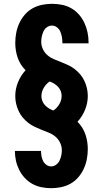

<svg xmlns="http://www.w3.org/2000/svg" viewBox="-20 -843 540 1006"><path d="M248 143Q223 143 197.5 138Q172 133 149.5 120.5Q127 108 109.5 89Q92 70 80.5 47Q69 24 63.5 -1Q58 -26 58 -52H195Q195 -38 197.5 -24.5Q200 -11 206 1Q212 13 223.5 21Q235 29 248 29Q262 29 274 20Q286 11 292 -1.5Q298 -14 301 -28Q304 -42 304 -56Q304 -76 295 -95Q286 -114 270.5 -127Q255 -140 236.5 -147.5Q218 -155 199 -162.5Q180 -170 162 -178.5Q144 -187 128 -199.5Q112 -212 99 -227.5Q86 -243 77.5 -261.5Q69 -280 64.5 -299.5Q60 -319 60 -340Q60 -377 74.5 -412.5Q89 -448 114 -475Q100 -489 89.5 -505.5Q79 -522 72.5 -541Q66 -560 63 -579.5Q60 -599 60 -618Q60 -645 65 -671Q70 -697 81 -721Q92 -745 109.5 -765.5Q127 -786 150 -799Q173 -812 199.5 -817.5Q226 -823 252 -823Q278 -823 304 -818Q330 -813 353 -800Q376 -787 393.5 -767Q411 -747 422 -723.5Q433 -700 438.5 -674Q444 -648 444 -622Q444 -620 444 -619Q444 -618 444 -616H307Q307 -617 307 -617.5Q307 -618 307 -619Q307 -633 304.5 -648Q302 -663 296.5 -676.5Q291 -690 279 -699.5Q267 -709 252 -709Q238 -709 226 -700.5Q214 -692 208 -679Q202 -666 199 -652Q196 -638 196 -624Q196 -604 205 -585Q214 -566 229.5 -553Q245 -540 263.5 -532.5Q282 -525 301 -517.5Q320 -510 338 -501.5Q356 -493 372 -480.5Q388 -468 401 -452.5Q414 -437 422.5 -418.5Q431 -400 435.5 -380.5Q440 -361 440 -340Q440 -303 425.5 -267.5Q411 -232 386 -205Q400 -191 410.5 -174.5Q421 -158 427.5 -139Q434 -120 437 -100.5Q440 -81 440 -62Q440 -35 435 -9Q430 17 419 41Q408 65 390.5 85.5Q373 106 350 119Q327 132 301 137.5Q275 143 248 143ZM260 -264Q279 -277 291 -297.5Q303 -318 303 -341Q303 -354 298 -366.5Q293 -379 284 -388.5Q275 -398 263.5 -405Q252 -412 240 -416Q221 -403 209 -382.5Q197 -362 197 -339Q197 -326 202 -313.5Q207 -301 216 -291.5Q225 -282 236.5 -275Q248 -268 260 -264Z"/></svg>

Font: Iosevka Slab Heavy
Style: Regular
Weight: 900
Monospace: yes
Designer: Belleve Invis
Foundry: Belleve Invis
Version: Version 11.1.0; ttfautohint (v1.8.3)